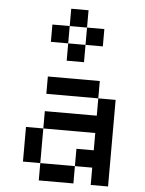

<svg xmlns="http://www.w3.org/2000/svg" viewBox="-60 -957 756 1004"><g transform="rotate(5 318.0 -454.5)"><path d="M90.9 -272.7V-90.9H181.8V-272.7ZM181.8 -90.9V0H363.6V-90.9ZM363.6 -181.8V-90.9H454.5V0H545.5V-454.5H454.5V-363.6H181.8V-272.7H454.5V-181.8ZM181.8 -545.5V-454.5H454.5V-545.5ZM272.7 -909.1V-818.2H363.6V-909.1ZM181.8 -818.2V-727.3H272.7V-818.2ZM272.7 -727.3V-636.4H363.6V-727.3ZM363.6 -818.2V-727.3H454.5V-818.2Z"/></g></svg>

Font: Departure Mono
Style: Regular
Weight: 400
Monospace: yes
Designer: Helena Zhang
Version: Version 1.500;Glyphs 3.3.1 (3343)